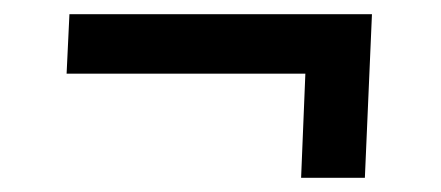

<svg xmlns="http://www.w3.org/2000/svg" viewBox="-20 -397 622 271"><path d="M405 -146 411 -293H74L78 -377H505L495 -146Z"/></svg>

Font: Literata 18pt SemiBold
Style: Italic
Weight: 600
Italic angle: -2°
Designer: Latin by Veronika Burian and Jose Scaglione. Greek by Irene Vlachou. Cyrillic by Vera Evstafieva
Foundry: TypeTogether
Version: Version 3.103;gftools[0.9.29]